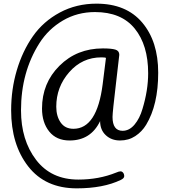

<svg xmlns="http://www.w3.org/2000/svg" viewBox="-20 -755 926 1051"><path d="M528 -92Q477 14 361 14Q289 14 249.5 -35Q210 -84 210 -161Q210 -300 305.5 -395Q401 -490 543 -490Q590 -490 611.5 -483.5Q633 -477 633 -455Q633 -450 614.5 -295Q596 -140 596 -115Q596 -39 651 -39Q688 -39 716.5 -73Q745 -107 760 -159Q791 -261 791 -354Q791 -508 717.5 -598.5Q644 -689 500 -689Q403 -689 324 -642.5Q245 -596 196 -519Q95 -360 95 -151Q95 12 177.5 120Q260 228 409 228Q521 228 615 190Q631 183 639.5 183Q648 183 654 190.5Q660 198 660 209.5Q660 221 641 230Q545 276 400 276Q228 276 134.5 156Q41 36 41 -151Q41 -266 72 -370.5Q103 -475 160 -556.5Q217 -638 307.5 -686.5Q398 -735 508 -735Q671 -735 758.5 -631.5Q846 -528 846 -357Q846 -181 780 -72Q757 -34 720.5 -10Q684 14 637 14Q590 14 559 -15Q528 -44 528 -92ZM382 -50Q511 -50 542 -294L560 -438Q555 -441 535 -441Q430 -441 359 -360Q288 -279 288 -171Q288 -119 312 -84.5Q336 -50 382 -50Z"/></svg>

Font: Kite One
Style: Regular
Weight: 400
Designer: Eduardo Rodriguez Tunni
Foundry: Eduardo Rodriguez Tunni
Version: Version 1.001